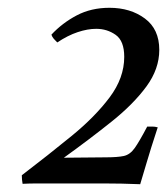

<svg xmlns="http://www.w3.org/2000/svg" viewBox="-20 -808 429 493"><path d="M340 -335Q292 -337 243.5 -337Q195 -337 151 -337Q108 -337 81 -337Q54 -337 38 -336Q37 -341 36.5 -347Q36 -353 36 -358Q104 -410 164 -459Q224 -508 261.5 -558Q299 -608 299 -662Q299 -703 277 -718.5Q255 -734 227 -734Q205 -734 179.5 -725.5Q154 -717 127 -699Q122 -704 118 -708.5Q114 -713 112 -719Q140 -749 177 -768.5Q214 -788 261 -788Q315 -788 352 -760.5Q389 -733 389 -680Q389 -631 356 -586Q323 -541 267.5 -496.5Q212 -452 144 -403L250 -404Q282 -404 298 -407.5Q314 -411 326 -428Q338 -445 358 -483Q364 -483 371 -483Q378 -483 385 -481Q366 -423 357 -392Q348 -361 340 -335Z"/></svg>

Font: Tiro Gurmukhi
Style: Italic
Weight: 400
Italic angle: -11°
Designer: Gurmukhi: John Hudson & Fiona Ross, assisted by Paul Hanslow. Latin: John Hudson with Paul Hanslow, assisted by Kaja Soj
Foundry: Tiro Typeworks Ltd.
Version: Version 1.52